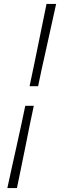

<svg xmlns="http://www.w3.org/2000/svg" viewBox="-20 -805 306 980"><path d="M131 -365 150 -455.5Q153 -470 160 -503.5Q167 -537 176.2 -582.8Q185.5 -628.5 196.2 -680.8Q207 -733 217.5 -785H266.5Q251 -715.5 236 -647Q221 -578.5 209.5 -526.8Q198 -475 193.5 -455.5L174.5 -365ZM17.5 155Q28.5 103 40.2 50.8Q52 -1.5 62 -47.2Q72 -93 79.5 -126.8Q87 -160.5 90 -175L109 -265H152.5L133.5 -175Q130.5 -160.5 123.8 -126.8Q117 -93 107.8 -47Q98.5 -1 87.8 51Q77 103 66.5 155Z"/></svg>

Font: Commissioner Loud ExtraLight
Style: Italic
Weight: 200
Italic angle: -12°
Designer: Kostas Bartsokas
Foundry: Kostas Bartsokas
Version: Version 1.000; ttfautohint (v1.8.3)